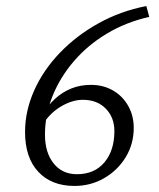

<svg xmlns="http://www.w3.org/2000/svg" viewBox="-20 -611 531 640"><path d="M122.1 -232.4Q140.6 -260.7 164.1 -282.2Q187.5 -303.7 217.3 -315.9Q247.1 -328.1 283.2 -328.1Q324.2 -328.1 356.4 -309.6Q388.7 -291 407.2 -258.3Q425.8 -225.6 425.8 -184.6Q425.8 -130.9 398.9 -86.9Q372.1 -43 327.1 -17.1Q282.2 8.8 228.5 8.8Q151.4 8.8 107.4 -38.6Q63.5 -85.9 63.5 -170.9Q63.5 -241.2 93.8 -309.1Q124 -377 179.2 -434.6Q234.4 -492.2 308.1 -533.2Q381.8 -574.2 467.8 -590.8L477.5 -554.7Q399.4 -537.1 335.4 -498.5Q271.5 -460 225.6 -406.2Q179.7 -352.5 154.8 -290Q129.9 -227.5 129.9 -162.1Q129.9 -102.5 158.7 -66.4Q187.5 -30.3 236.3 -30.3Q294.9 -30.3 328.1 -69.8Q361.3 -109.4 361.3 -173.8Q361.3 -219.7 332.5 -249Q303.7 -278.3 255.9 -278.3Q222.7 -278.3 187 -258.3Q151.4 -238.3 127 -203.1Z"/></svg>

Font: Crimson Pro ExtraLight
Style: Italic
Weight: 250
Italic angle: -12°
Designer: Jacques Le Bailly
Foundry: Baron von Fonthausen
Version: Version 1.003